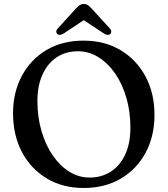

<svg xmlns="http://www.w3.org/2000/svg" viewBox="-20 -919 836 957"><path d="M396 -716.5Q501.5 -716.5 581.2 -668.8Q661 -621 705.5 -537.5Q750 -454 750 -346.5Q750 -240 705.8 -157.8Q661.5 -75.5 582.2 -28.8Q503 18 397 18Q292 18 212.8 -29.8Q133.5 -77.5 89.2 -161.5Q45 -245.5 45 -354.5Q45 -458.5 88.8 -540.5Q132.5 -622.5 211.2 -669.5Q290 -716.5 396 -716.5ZM630 -283Q630 -362 610 -431.2Q590 -500.5 554 -552.5Q518 -604.5 470.5 -634Q423 -663.5 368.5 -663.5Q307.5 -663.5 262.2 -633.2Q217 -603 191.8 -547.2Q166.5 -491.5 166.5 -416Q166.5 -335.5 186.8 -266Q207 -196.5 242.8 -144.5Q278.5 -92.5 325.5 -63.2Q372.5 -34 426.5 -34Q487 -34 533 -64Q579 -94 604.5 -149.8Q630 -205.5 630 -283ZM297 -752Q277.5 -740 266 -749Q261 -753 260.5 -760.8Q260 -768.5 268 -777L356.5 -874.5Q367.5 -886 376.2 -892.5Q385 -899 398 -899Q411 -899 419.5 -892.5Q428 -886 438.5 -874.5L527.5 -777Q535 -768.5 534.5 -760.8Q534 -753 529.5 -749Q517.5 -740 498 -752L397.5 -818.5Z"/></svg>

Font: Fraunces 9pt Soft
Style: Regular
Weight: 400
Version: Version 1.000;[0bf87f6ff]